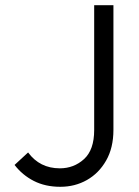

<svg xmlns="http://www.w3.org/2000/svg" viewBox="-20 -708 535 738"><path d="M212 10Q154 10 110 -12.5Q66 -35 36 -74L88 -122Q133 -61 210 -61Q264 -61 303 -96.5Q342 -132 342 -208V-688H416V-209Q416 -140 388 -91Q360 -42 314 -16Q268 10 212 10Z"/></svg>

Font: Outfit Light
Style: Regular
Weight: 300
Designer: Rodrigo Fuenzalida
Foundry: fragTYPE
Version: Version 1.100; ttfautohint (v1.8.4.7-5d5b)